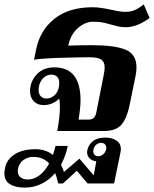

<svg xmlns="http://www.w3.org/2000/svg" viewBox="-99 -597 702 875"><path d="M523 -290Q523 -271 519 -252L492 -120Q480 -60 455.5 -30Q431 0 374 0H162Q174 -65 174 -109Q174 -130 171 -148Q158 -134 139 -126Q120 -118 100 -118Q72 -118 55 -135.5Q38 -153 38 -182Q38 -225 68 -257.5Q98 -290 149 -290Q268 -290 268 -140Q268 -106 259 -52H306Q332 -52 339 -80L373 -252Q378 -277 378 -290Q378 -315 362.5 -325.5Q347 -336 309 -336Q262 -336 178 -333.5Q94 -331 56 -325L66 -373Q83 -458 148.5 -511Q214 -564 324 -564Q356 -564 410 -552Q450 -543 473 -543Q494 -543 512.5 -550Q531 -557 556 -577L583 -515Q525 -473 475 -473Q456 -473 442 -476Q428 -479 407 -485Q383 -492 366 -495Q349 -498 324 -498Q290 -498 256.5 -469.5Q223 -441 212 -389Q262 -391 321 -391Q424 -391 473.5 -370.5Q523 -350 523 -290ZM135 -257Q116 -257 100 -243Q84 -229 78 -202Q77 -197 77 -188Q77 -168 87 -158Q97 -148 113 -148Q136 -148 153.5 -167Q171 -186 171 -219Q171 -238 161 -247.5Q151 -257 135 -257ZM452 83Q452 88 450 98L421 239H300L251 181L188 239H166Q160 210 152 192Q126 223 90.5 240.5Q55 258 14 258Q-28 258 -53.5 242.5Q-79 227 -79 193Q-79 183 -76 169Q-70 132 -34 107.5Q2 83 63 83Q109 83 142 109Q150 88 154 68H210Q201 112 179 154Q190 175 192 187L263 126L328 202L340 138Q320 136 309 124.5Q298 113 298 97Q298 90 299 87Q305 61 325.5 45.5Q346 30 382 30Q411 30 431.5 43.5Q452 57 452 83ZM362 54Q350 54 340 62Q330 70 327 84Q326 87 326 92Q326 103 332.5 109Q339 115 349 115Q361 115 371 106.5Q381 98 385 84Q387 70 380.5 62Q374 54 362 54ZM125 148Q97 118 54 118Q27 118 7.5 132.5Q-12 147 -17 172Q-18 176 -18 183Q-18 201 -5.5 211Q7 221 27 221Q56 221 81 202Q106 183 125 148Z"/></svg>

Font: Trirong
Style: Bold Italic
Weight: 700
Italic angle: -12°
Designer: Katatrad Team
Foundry: CadsonDemak
Version: Version 1.001